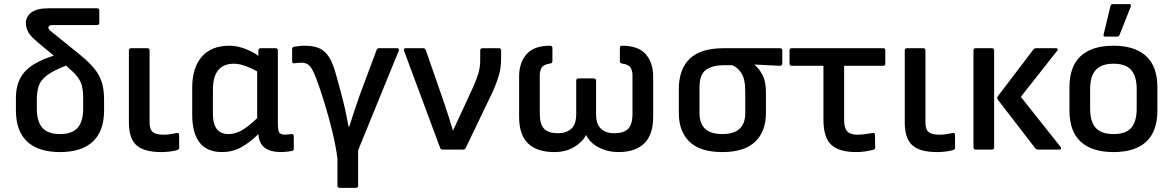

<svg xmlns="http://www.w3.org/2000/svg" viewBox="-20 -723 5671 928"><path d="M270 12Q166 12 111.5 -38.5Q57 -89 57 -189V-251Q57 -328 99 -375.5Q141 -423 240 -454L162 -519Q130 -545 117.5 -566.5Q105 -588 105 -613Q106 -644 132.5 -663.5Q159 -683 217 -683H449Q460 -683 460 -672V-613Q460 -602 449 -602H236Q214 -602 214 -590Q214 -583 222 -575.5Q230 -568 246 -556L366 -459Q409 -424 435 -392.5Q461 -361 472 -325.5Q483 -290 483 -243V-189Q483 -89 428.5 -38.5Q374 12 270 12ZM158 -198Q158 -136 184.5 -105.5Q211 -75 270 -75Q329 -75 355.5 -105.5Q382 -136 382 -198V-250Q382 -286 375 -311Q368 -336 349.5 -357.5Q331 -379 299 -406Q236 -381 206 -358Q176 -335 167 -307Q158 -279 158 -239Z M759 12Q677 12 640 -20.5Q603 -53 603 -131V-479Q603 -490 614 -490H692Q703 -490 703 -479V-131Q703 -98 718 -85Q733 -72 770 -72Q788 -72 803 -74.5Q818 -77 834 -80Q846 -82 846 -70V-9Q846 -1 837 2Q822 7 800.5 9.5Q779 12 759 12Z M1053 12Q909 12 909 -170V-299Q909 -396 955.5 -449Q1002 -502 1088 -502Q1126 -502 1165 -487Q1204 -472 1229 -453V-479Q1229 -490 1240 -490H1312Q1323 -490 1323 -479V-125Q1323 -91 1330.5 -81.5Q1338 -72 1359 -72Q1366 -72 1374 -73.5Q1382 -75 1389 -75Q1400 -75 1400 -65V-4Q1400 5 1390 7Q1379 9 1364.5 10.5Q1350 12 1339 12Q1288 12 1260 -8.5Q1232 -29 1229 -75Q1186 -33 1144.5 -10.5Q1103 12 1053 12ZM1009 -173Q1009 -75 1084 -75Q1116 -75 1147 -92Q1178 -109 1223 -152V-378Q1195 -394 1165.5 -404.5Q1136 -415 1111 -415Q1009 -415 1009 -289Z M1622 185Q1611 185 1611 174V44Q1604 -13 1587.5 -82Q1571 -151 1550 -220Q1529 -289 1508 -345Q1489 -394 1474.5 -407Q1460 -420 1437 -420Q1421 -420 1403 -417Q1392 -416 1392 -427V-485Q1392 -495 1401 -497Q1412 -499 1425.5 -500.5Q1439 -502 1452 -502Q1493 -502 1521.5 -490.5Q1550 -479 1570.5 -447Q1591 -415 1607 -352Q1614 -327 1621 -302Q1628 -277 1634 -252Q1643 -218 1651 -181Q1659 -144 1665 -110H1668Q1679 -145 1691.5 -183.5Q1704 -222 1719 -264L1800 -481Q1803 -490 1812 -490H1898Q1912 -490 1907 -477L1711 3V174Q1711 185 1700 185Z M2119 0Q2110 0 2107 -9L1933 -477Q1929 -490 1941 -490H2025Q2035 -490 2038 -481L2130 -216Q2140 -185 2150 -154.5Q2160 -124 2169 -93H2170Q2183 -121 2196 -149Q2209 -177 2222 -205L2269 -307Q2283 -339 2292 -368Q2301 -397 2301 -433V-479Q2301 -490 2312 -490H2392Q2402 -490 2402 -479V-438Q2402 -395 2390 -355Q2378 -315 2356 -268L2231 -8Q2228 0 2218 0Z M2659 12Q2576 12 2532.5 -29.5Q2489 -71 2489 -159V-353Q2489 -419 2524.5 -460.5Q2560 -502 2639 -502Q2650 -502 2650 -491V-428Q2650 -417 2639 -416Q2606 -411 2597.5 -395Q2589 -379 2589 -360V-174Q2589 -121 2610.5 -100Q2632 -79 2677 -79Q2717 -79 2741 -100.5Q2765 -122 2765 -171V-333Q2765 -344 2776 -344H2850Q2861 -344 2861 -333V-171Q2861 -122 2885 -100.5Q2909 -79 2949 -79Q2994 -79 3015.5 -100Q3037 -121 3037 -174V-360Q3037 -379 3028.5 -395Q3020 -411 2986 -416Q2976 -417 2976 -428V-491Q2976 -502 2987 -502Q3066 -502 3101.5 -460.5Q3137 -419 3137 -353V-159Q3137 -71 3093.5 -29.5Q3050 12 2969 12Q2917 12 2874 -10.5Q2831 -33 2813 -70H2812Q2797 -38 2756 -13Q2715 12 2659 12Z M3471 12Q3364 12 3312.5 -38Q3261 -88 3261 -176V-293Q3261 -388 3313.5 -439Q3366 -490 3479 -490H3750Q3761 -490 3761 -479V-416Q3761 -405 3750 -405L3628 -411V-409Q3652 -388 3667 -357.5Q3682 -327 3682 -276V-176Q3682 -88 3630 -38Q3578 12 3471 12ZM3471 -75Q3582 -75 3582 -176V-284Q3582 -341 3563.5 -369.5Q3545 -398 3519 -408H3478Q3425 -408 3393 -386Q3361 -364 3361 -301V-176Q3361 -75 3471 -75Z M4118 12Q4036 12 3998 -23Q3960 -58 3960 -145V-405H3807Q3796 -405 3796 -416V-479Q3796 -490 3807 -490H4249Q4259 -490 4259 -479V-416Q4259 -405 4249 -405H4060V-141Q4060 -104 4075 -88Q4090 -72 4124 -72Q4145 -72 4163.5 -75Q4182 -78 4197 -80Q4209 -82 4209 -71L4210 -11Q4210 -1 4201 1Q4185 5 4164 8.5Q4143 12 4118 12Z M4509 12Q4427 12 4390 -20.5Q4353 -53 4353 -131V-479Q4353 -490 4364 -490H4442Q4453 -490 4453 -479V-131Q4453 -98 4468 -85Q4483 -72 4520 -72Q4538 -72 4553 -74.5Q4568 -77 4584 -80Q4596 -82 4596 -70V-9Q4596 -1 4587 2Q4572 7 4550.5 9.5Q4529 12 4509 12Z M4997 0Q4989 0 4984 -6L4803 -241Q4797 -250 4803 -258L4975 -484Q4979 -490 4988 -490H5084Q5090 -490 5092 -486.5Q5094 -483 5089 -477L4914 -255L5106 -13Q5110 -7 5108 -3.5Q5106 0 5099 0ZM4696 0Q4685 0 4685 -11V-479Q4685 -490 4696 -490H4774Q4785 -490 4785 -479V-11Q4785 0 4774 0Z M5362 12Q5258 12 5203.5 -38Q5149 -88 5149 -189V-301Q5149 -402 5203.5 -452Q5258 -502 5362 -502Q5465 -502 5519.5 -452Q5574 -402 5574 -301V-189Q5574 -88 5520 -38Q5466 12 5362 12ZM5362 -75Q5421 -75 5447.5 -105Q5474 -135 5474 -198V-292Q5474 -354 5447.5 -384.5Q5421 -415 5362 -415Q5303 -415 5276 -384.5Q5249 -354 5249 -292V-198Q5249 -135 5276 -105Q5303 -75 5362 -75ZM5322 -546Q5312 -546 5314 -556L5347 -693Q5348 -703 5359 -703H5438Q5449 -703 5445 -690L5391 -554Q5388 -546 5379 -546Z"/></svg>

Font: Sofia Sans SemiBold
Style: Regular
Weight: 600
Designer: Botio Nikoltchev, Ani Petrova
Foundry: lettersoup
Version: Version 4.101; ttfautohint (v1.8.4.7-5d5b)